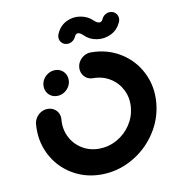

<svg xmlns="http://www.w3.org/2000/svg" viewBox="-78 -753 757 827"><g transform="rotate(-10 300.0 -339.5)"><path d="M120 -418.1Q121.1 -433.3 129.8 -446.1Q138.5 -458.9 151.9 -466.3Q165.2 -473.7 180.4 -473.7Q195.6 -473.7 207.6 -466.3Q219.6 -458.9 225.9 -446.1Q232.2 -433.3 231.1 -418.1Q230 -403 221.3 -390.2Q212.6 -377.4 199.3 -370Q185.9 -362.6 170.7 -362.6Q155.6 -362.6 143.5 -370Q131.5 -377.4 125.2 -390.2Q118.9 -403 120 -418.1ZM285.2 -466.7Q286.3 -481.9 295 -494.6Q303.7 -507.4 317 -514.8Q330.4 -522.2 345.6 -522.2Q417 -522.2 474.4 -486.9Q531.9 -451.5 561.9 -391.1Q591.9 -330.7 585.6 -259.3Q579.3 -187.8 538.7 -127.4Q498.1 -67 434.6 -31.7Q371.1 3.7 299.6 3.7Q228.1 3.7 170.7 -31.7Q113.3 -67 83.3 -127.4Q53.3 -187.8 59.6 -259.3Q61.1 -274.4 69.6 -287.2Q78.1 -300 91.5 -307.4Q104.8 -314.8 120 -314.8Q135.2 -314.8 147.4 -307.4Q159.6 -300 165.9 -287.2Q172.2 -274.4 170.7 -259.3Q167 -217.8 184.4 -183Q201.9 -148.1 234.8 -127.8Q267.8 -107.4 309.3 -107.4Q350.7 -107.4 387.4 -127.8Q424.1 -148.1 447.4 -183Q470.7 -217.8 474.4 -259.3Q478.1 -300.7 460.7 -335.6Q443.3 -370.4 410.4 -390.7Q377.4 -411.1 335.9 -411.1Q320.7 -411.1 308.7 -418.5Q296.7 -425.9 290.4 -438.7Q284.1 -451.5 285.2 -466.7ZM456.7 -678.9Q471.9 -678.9 481.9 -668Q491.9 -657 490.7 -641.9Q490 -635.2 487.4 -629.6Q473.3 -597.4 443.7 -583Q414.1 -568.5 381.5 -573.5Q348.9 -578.5 327.4 -600.4Q319.3 -608.5 312.2 -611.5Q305.2 -614.4 299.4 -611.9Q293.7 -609.3 290 -600.7Q285.2 -589.6 275.2 -582.8Q265.2 -575.9 253 -575.9Q237.8 -575.9 227.8 -586.9Q217.8 -597.8 219.3 -613Q220 -619.6 222.6 -625.2Q237 -658.5 266.5 -673Q295.9 -687.4 328.3 -681.9Q360.7 -676.3 382.6 -654.4Q390 -647 397.2 -644.3Q404.4 -641.5 410.4 -643.9Q416.3 -646.3 420 -654.1Q424.4 -665.2 434.4 -672Q444.4 -678.9 456.7 -678.9Z"/></g></svg>

Font: 26F Galaxy Sans Oblique
Style: Regular
Weight: 400
Italic angle: -5°
Designer: C₂₉H₂₅N₃O₅
Version: Version 1.200;FEAKit 1.0